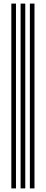

<svg xmlns="http://www.w3.org/2000/svg" viewBox="-20 -930 256 1070"><path d="M146.5 120V-910H172.2V120ZM43.2 120V-910H69V120ZM94.8 120V-910H120.8V120Z"/></svg>

Font: Big Shoulders Inline Display ExtraBold
Style: Regular
Weight: 800
Designer: Patric King
Foundry: XO Type Co
Version: Version 1.000